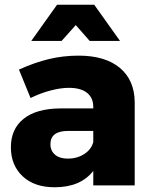

<svg xmlns="http://www.w3.org/2000/svg" viewBox="-20 -783 641 811"><path d="M549 -352V0H374V-61Q320 8 211 8Q125 8 75.5 -38.5Q26 -85 26 -161Q26 -238 79.5 -281Q133 -324 233 -325H374V-331Q374 -370 347.5 -391Q321 -412 271 -412Q237 -412 194.5 -401Q152 -390 109 -369L60 -489Q126 -519 186.5 -533.5Q247 -548 312 -548Q424 -548 486 -496.5Q548 -445 549 -352ZM374 -183V-230H268Q193 -230 193 -174Q193 -146 212.5 -129.5Q232 -113 266 -113Q306 -113 336 -132.5Q366 -152 374 -183ZM487 -610H359L300 -677L240 -610H112L221 -763H378Z"/></svg>

Font: Montserrat V1
Style: Bold
Weight: 700
Designer: Julieta Ulanovsky
Foundry: Julieta Ulanovsky
Version: Version 6.001